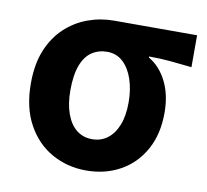

<svg xmlns="http://www.w3.org/2000/svg" viewBox="-68 -635 778 723"><g transform="rotate(10 321.0 -273.0)"><path d="M305 14Q234 14 174.5 -19Q115 -52 79.5 -116.5Q44 -181 44 -273Q44 -347 66 -400.5Q88 -454 126 -489.5Q164 -525 212 -542.5Q260 -560 312 -560H629V-438Q583 -443 546 -446.5Q509 -450 465 -450V-446Q509 -420 534 -369.5Q559 -319 559 -251Q559 -169 526 -109.5Q493 -50 435.5 -18Q378 14 305 14ZM307 -106Q341 -106 366 -125Q391 -144 405 -179.5Q419 -215 419 -266Q419 -314 406 -353.5Q393 -393 368 -416.5Q343 -440 307 -440Q274 -440 248.5 -423Q223 -406 209 -369Q195 -332 195 -273Q195 -221 209 -183Q223 -145 248 -125.5Q273 -106 307 -106Z"/></g></svg>

Font: Noto Sans KR
Style: Bold
Weight: 700
Designer: Ryoko NISHIZUKA  (kana, bopomofo & ideographs); Paul D. Hunt (Latin, Greek & Cyrillic); Sandoll Communications , Soo-you
Foundry: Adobe
Version: Version 2.004-H2;hotconv 1.0.118;makeotfexe 2.5.65603